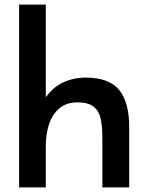

<svg xmlns="http://www.w3.org/2000/svg" viewBox="-20 -810 640 830"><path d="M62.5 -790H178V-389.5Q209 -433 253.2 -453.8Q297.5 -474.5 349.5 -474.5Q452.5 -474.5 495.5 -420.8Q538.5 -367 538.5 -262.5V0H422.5V-211Q422.5 -266 414.8 -299Q407 -332 383.5 -349.8Q360 -367.5 314.5 -367.5Q268 -367.5 237.5 -342.2Q207 -317 192.5 -274.5Q178 -232 178 -179V0H62.5Z"/></svg>

Font: JuliaMono SemiBold
Style: Regular
Weight: 600
Monospace: yes
Designer: cormullion
Foundry: corm
Version: Version 0.055; ttfautohint (v1.8.4)